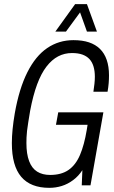

<svg xmlns="http://www.w3.org/2000/svg" viewBox="-20 -891 547 923"><path d="M217 12Q127 12 82 -41Q37 -94 37 -203Q37 -234 40.5 -269.5Q44 -305 51 -346Q72 -465 111.5 -543.5Q151 -622 207 -660Q263 -698 333 -698Q376 -698 407.5 -687.5Q439 -677 460.5 -656Q482 -635 493 -603Q504 -571 504 -529Q504 -511 502.5 -491.5Q501 -472 497 -450H429Q432 -470 434 -488Q436 -506 436 -522Q436 -550 429.5 -571.5Q423 -593 410 -607Q397 -621 376.5 -628.5Q356 -636 326 -636Q290 -636 259.5 -620Q229 -604 203.5 -571Q178 -538 158.5 -485.5Q139 -433 125 -359Q120 -328 116 -304Q112 -280 110 -262Q108 -244 107.5 -230Q107 -216 107 -203Q107 -151 120 -116.5Q133 -82 158.5 -66Q184 -50 221 -50Q275 -50 309.5 -74Q344 -98 364.5 -146Q385 -194 397 -266L401 -291H249L260 -351H477L415 0H373L376 -73Q358 -45 332 -25.5Q306 -6 277 3Q248 12 217 12ZM246 -739 341 -871H398L446 -739H398L355 -859H385L297 -739Z"/></svg>

Font: Archivo ExtraCondensed Light
Style: Italic
Weight: 300
Width: 2
Italic angle: -10°
Designer: Hector Gatti
Foundry: Omnibus-Type
Version: Version 2.001